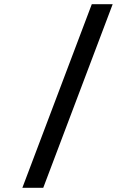

<svg xmlns="http://www.w3.org/2000/svg" viewBox="-20 -730 640 910"><path d="M86 160 415 -710H514L185 160Z"/></svg>

Font: Source Code Pro SemiBold
Style: Regular
Weight: 600
Monospace: yes
Designer: Paul D. Hunt, Teo Tuominen
Foundry: Adobe Systems Incorporated
Version: Version 1.018;hotconv 1.0.116;makeotfexe 2.5.65601